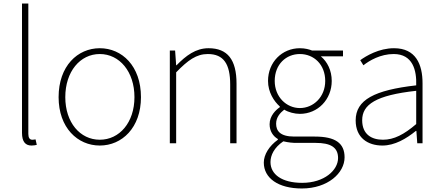

<svg xmlns="http://www.w3.org/2000/svg" viewBox="-20 -814 2511 1091"><path d="M159 13C174 13 180 11 189 9L182 -22C171 -20 167 -20 163 -20C149 -20 141 -31 141 -53V-794H105V-59C105 -8 125 13 159 13Z M547 13C673 13 781 -88 781 -262C781 -439 673 -540 547 -540C421 -540 313 -439 313 -262C313 -88 421 13 547 13ZM547 -20C435 -20 351 -118 351 -262C351 -407 435 -507 547 -507C659 -507 744 -407 744 -262C744 -118 659 -20 547 -20Z M945 0H981V-403C1048 -472 1096 -507 1161 -507C1251 -507 1288 -450 1288 -334V0H1324V-339C1324 -475 1273 -540 1165 -540C1092 -540 1037 -498 983 -443H981L975 -527H945Z M1695 257C1843 257 1938 169 1938 80C1938 -1 1885 -38 1769 -38H1652C1571 -38 1549 -71 1549 -111C1549 -147 1571 -172 1595 -191C1619 -176 1654 -167 1684 -167C1786 -167 1865 -249 1865 -354C1865 -414 1840 -463 1803 -494H1929V-527H1753C1738 -533 1714 -540 1684 -540C1583 -540 1503 -461 1503 -354C1503 -290 1537 -238 1570 -209V-205C1547 -189 1512 -156 1512 -108C1512 -68 1532 -40 1559 -24V-20C1510 15 1479 64 1479 110C1479 198 1561 257 1695 257ZM1684 -200C1608 -200 1541 -263 1541 -354C1541 -449 1606 -507 1684 -507C1763 -507 1828 -448 1828 -354C1828 -263 1761 -200 1684 -200ZM1697 225C1582 225 1517 177 1517 107C1517 68 1538 24 1590 -11C1619 -4 1647 -2 1654 -2H1774C1857 -2 1901 22 1901 84C1901 153 1823 225 1697 225Z M2153 13C2223 13 2289 -26 2343 -70H2346L2351 0H2381V-341C2381 -448 2343 -540 2219 -540C2133 -540 2060 -496 2027 -472L2045 -443C2079 -470 2142 -507 2217 -507C2326 -507 2348 -414 2345 -329C2108 -302 2001 -247 2001 -130C2001 -30 2071 13 2153 13ZM2156 -20C2092 -20 2038 -50 2038 -131C2038 -220 2116 -273 2345 -298V-109C2276 -50 2219 -20 2156 -20Z"/></svg>

Font: Harano Aji Gothic K1 ExtraLight
Style: Regular
Weight: 250
Foundry: Masamichi Hosoda
Version: HaranoAjiGothicK1-ExtraLight version 20230610;ttx 4.39.4